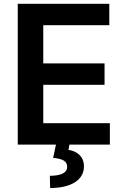

<svg xmlns="http://www.w3.org/2000/svg" viewBox="-20 -747 648 992"><path d="M547.6 0V-110.4H203.5V-308.9H520.2V-419.4H203.5V-616.8H544.7V-727.3H71.7V0H269.2L254.6 68.5C305 73.9 327.8 85.9 327.1 116.1C326.3 147.4 291.9 161.2 237.6 161.2L239 224.4C351.2 224.4 414.1 180 413.7 112.9C413.7 61.1 378.2 34.1 333.8 27.3L338.8 0Z"/></svg>

Font: TID UI Semi Bold
Style: Regular
Weight: 600
Designer: The TID Project Authors
Foundry: Bakken & Bæck
Version: Version 1.001;hotconv 1.0.109;makeotfexe 2.5.65596